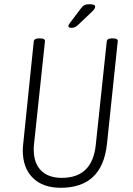

<svg xmlns="http://www.w3.org/2000/svg" viewBox="-20 -884 630 910"><path d="M268 6Q183 6 135.5 -41Q88 -88 88 -171Q88 -178 88.5 -186Q89 -194 90 -202L140 -688Q142 -702 164 -702H172Q194 -702 193 -688L141 -198Q140 -192 140 -185.5Q140 -179 140 -174Q140 -111 174.5 -76Q209 -41 273 -41Q418 -41 434 -198L486 -688Q488 -702 509 -702H517Q540 -702 538 -688L487 -202Q465 6 268 6ZM320 -752Q304 -752 304 -760Q304 -766 312 -776L361 -841Q371 -855 380 -859.5Q389 -864 405 -864Q431 -864 431 -852Q431 -846 426 -839.5Q421 -833 406 -819L349 -765Q335 -752 320 -752Z"/></svg>

Font: Asap Condensed Condensed ExtraLight
Style: Italic
Weight: 200
Width: 3
Italic angle: -6°
Designer: Pablo Cosgaya
Foundry: Omnibus-Type
Version: Version 3.001; ttfautohint (v1.8.4.7-5d5b)